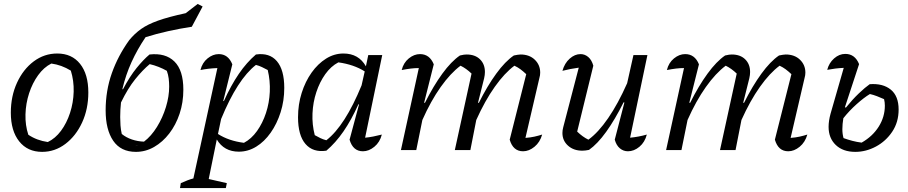

<svg xmlns="http://www.w3.org/2000/svg" viewBox="-20 -763 4616 976"><path d="M194 9Q120 9 77.5 -44.5Q35 -98 35 -190Q35 -274 66.5 -342.5Q98 -411 151.5 -451Q205 -491 271 -491Q345 -491 387 -438.5Q429 -386 429 -293Q429 -209 397.5 -140.5Q366 -72 312.5 -31.5Q259 9 194 9ZM223 -41Q261 -59 290 -98Q319 -137 336 -189Q353 -241 354.5 -297Q356 -353 340 -404Q293 -433 241 -440Q203 -421 174 -381Q145 -341 128 -289Q111 -237 109.5 -181.5Q108 -126 124 -78Q167 -49 223 -41Z M671 9Q594 9 555.5 -47.5Q517 -104 517 -202Q517 -302 548.5 -391Q580 -480 637 -559Q664 -592 697 -615.5Q730 -639 783 -658Q836 -677 924 -696L985 -743L1010 -730L955 -627Q895 -618 834.5 -604.5Q774 -591 720 -574Q678 -512 648.5 -447Q619 -382 602 -310L605 -309Q640 -375 674.5 -417.5Q709 -460 740 -486Q821 -495 866.5 -450.5Q912 -406 912 -307Q912 -242 893 -185Q874 -128 840.5 -84.5Q807 -41 763.5 -16Q720 9 671 9ZM591 -168Q591 -147 592.5 -125.5Q594 -104 599 -82Q621 -64 650.5 -54Q680 -44 712 -43Q749 -71 778 -118Q807 -165 823.5 -219Q840 -273 840 -323Q840 -344 837.5 -364Q835 -384 828 -403Q809 -414 786 -423Q763 -432 741 -437Q705 -407 667.5 -360.5Q630 -314 595 -242Q593 -224 592 -205.5Q591 -187 591 -168ZM667 -20Q675 -22 683 -26Z M895 193 899 168Q936 151 963 144L1085 -417Q1037 -415 999 -407Q1008 -444 1035 -466Q1062 -488 1092 -488Q1140 -488 1161 -436L1115 -250L1118 -249Q1154 -329 1194 -387.5Q1234 -446 1281 -486Q1350 -496 1387.5 -452Q1425 -408 1425 -316Q1425 -251 1406.5 -192.5Q1388 -134 1356 -88.5Q1324 -43 1282.5 -17.5Q1241 8 1194 8Q1119 8 1082 -54L1041 147L1133 168L1128 193ZM1088 -82Q1142 -47 1220 -37Q1258 -57 1286.5 -97Q1315 -137 1332 -188.5Q1349 -240 1351.5 -296.5Q1354 -353 1341 -407Q1326 -415 1311.5 -422Q1297 -429 1281 -433Q1187 -360 1104 -158Z M1639 3Q1571 13 1533 -31Q1495 -75 1495 -167Q1495 -232 1513.5 -290.5Q1532 -349 1564 -394Q1596 -439 1637.5 -465Q1679 -491 1726 -491Q1803 -491 1840 -426L1852 -483H1923L1836 -63Q1856 -65 1877 -69Q1898 -73 1921 -79Q1911 -40 1883 -17Q1855 6 1825 6Q1774 6 1757 -53L1805 -232L1802 -233Q1766 -153 1726 -95Q1686 -37 1639 3ZM1580 -76Q1594 -68 1608.5 -61Q1623 -54 1639 -50Q1734 -124 1818 -329L1834 -400Q1779 -435 1700 -446Q1662 -426 1633.5 -386Q1605 -346 1588 -294.5Q1571 -243 1568.5 -186.5Q1566 -130 1580 -76Z M2018 0 2109 -417Q2089 -417 2068.5 -414.5Q2048 -412 2022 -407Q2031 -444 2058 -466Q2085 -488 2115 -488Q2164 -488 2185 -436L2136 -241L2140 -240Q2183 -326 2228.5 -388.5Q2274 -451 2318 -481Q2330 -484 2338 -485Q2346 -486 2352 -486Q2395 -486 2420 -461.5Q2445 -437 2445 -397Q2445 -382 2441 -365L2410 -241L2414 -240Q2457 -326 2502.5 -388.5Q2548 -451 2592 -481Q2603 -483 2611 -484.5Q2619 -486 2626 -486Q2671 -486 2698.5 -459.5Q2726 -433 2726 -394Q2726 -387 2725 -380.5Q2724 -374 2722 -367L2651 -62Q2677 -64 2697 -68.5Q2717 -73 2736 -79Q2725 -40 2697 -17Q2669 6 2639 6Q2588 6 2571 -53L2655 -386Q2639 -401 2625.5 -411Q2612 -421 2595 -429Q2545 -392 2495 -321.5Q2445 -251 2401 -153L2371 0H2292L2377 -389Q2350 -415 2321 -429Q2270 -391 2220 -320.5Q2170 -250 2127 -153L2096 0Z M3105 -53 3154 -242 3150 -243Q3106 -155 3061.5 -93Q3017 -31 2974 -1Q2955 3 2940 3Q2896 3 2867.5 -22.5Q2839 -48 2839 -87Q2839 -101 2843 -116L2922 -419Q2877 -413 2839 -403Q2850 -442 2876 -465Q2902 -488 2931 -488Q2953 -488 2970.5 -473Q2988 -458 2996 -429L2914 -94Q2942 -67 2971 -53Q3021 -89 3071.5 -162.5Q3122 -236 3168 -340L3200 -483H3271L3183 -63Q3226 -67 3268 -79Q3258 -40 3230.5 -17Q3203 6 3172 6Q3149 6 3131 -9Q3113 -24 3105 -53Z M3366 0 3457 -417Q3437 -417 3416.5 -414.5Q3396 -412 3370 -407Q3379 -444 3406 -466Q3433 -488 3463 -488Q3512 -488 3533 -436L3484 -241L3488 -240Q3531 -326 3576.5 -388.5Q3622 -451 3666 -481Q3678 -484 3686 -485Q3694 -486 3700 -486Q3743 -486 3768 -461.5Q3793 -437 3793 -397Q3793 -382 3789 -365L3758 -241L3762 -240Q3805 -326 3850.5 -388.5Q3896 -451 3940 -481Q3951 -483 3959 -484.5Q3967 -486 3974 -486Q4019 -486 4046.5 -459.5Q4074 -433 4074 -394Q4074 -387 4073 -380.5Q4072 -374 4070 -367L3999 -62Q4025 -64 4045 -68.5Q4065 -73 4084 -79Q4073 -40 4045 -17Q4017 6 3987 6Q3936 6 3919 -53L4003 -386Q3987 -401 3973.5 -411Q3960 -421 3943 -429Q3893 -392 3843 -321.5Q3793 -251 3749 -153L3719 0H3640L3725 -389Q3698 -415 3669 -429Q3618 -391 3568 -320.5Q3518 -250 3475 -153L3444 0Z M4328 9Q4265 9 4228.5 -26Q4192 -61 4192 -118Q4192 -149 4202 -185L4269 -418Q4247 -417 4226.5 -414.5Q4206 -412 4185 -408Q4194 -443 4220 -466Q4246 -489 4277 -489Q4326 -489 4347 -437L4275 -218L4280 -216Q4313 -257 4345.5 -288Q4378 -319 4401 -335Q4468 -340 4508 -307.5Q4548 -275 4548 -206Q4548 -142 4515.5 -93.5Q4483 -45 4432.5 -18Q4382 9 4328 9ZM4262 -106Q4262 -82 4268 -61Q4290 -53 4313 -47Q4336 -41 4360 -38Q4416 -70 4447 -119.5Q4478 -169 4478 -226Q4478 -243 4474 -259Q4456 -267 4438 -274Q4420 -281 4402 -285Q4372 -267 4334.5 -233.5Q4297 -200 4267 -162Q4262 -132 4262 -106Z"/></svg>

Font: Piazzolla
Style: Italic
Weight: 400
Italic angle: -11.3°
Designer: Juan Pablo del Peral
Foundry: Huerta Tipografica
Version: Version 1.330